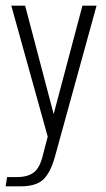

<svg xmlns="http://www.w3.org/2000/svg" viewBox="-28 -490 375 680"><path d="M-8 170 -3 137H34Q70 137 92 120.5Q114 104 125 55L141 -6L12 -470H61L162 -86L264 -470H314L166 67Q150 123 124.5 146.5Q99 170 44 170Z"/></svg>

Font: Smooch Sans
Style: Regular
Weight: 400
Designer: Robert E. Leuschke
Foundry: Robert E. Leuschke
Version: Version 1.010; ttfautohint (v1.8.3)